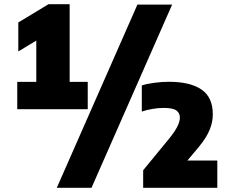

<svg xmlns="http://www.w3.org/2000/svg" viewBox="-20 -830 1094 918"><path d="M62.5 -308V-438.5H153.5V-636L67.5 -584V-722.5L212 -810H313V-438.5H399.5V-308ZM251.5 68 637 -808H803L417.5 68ZM664.5 68V-16L788.5 -167Q816 -201 828 -225Q840 -249 840 -268Q840 -289.5 823.5 -301.8Q807 -314 762 -314Q736 -314 707.5 -309Q679 -304 658 -296.5V-421.5Q682.5 -429.5 718.2 -434.2Q754 -439 787.5 -439Q888.5 -439 943 -402.2Q997.5 -365.5 997.5 -283Q997.5 -246 982 -208.5Q966.5 -171 931 -128L876 -62.5H1019V68Z"/></svg>

Font: Encode Sans Semi Condensed Black
Style: Regular
Weight: 900
Width: 4
Designer: Multiple Designers
Foundry: Impallari Type
Version: Version 3.000; ttfautohint (v1.8.3) -l 8 -r 50 -G 200 -x 14 